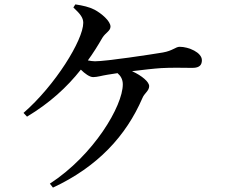

<svg xmlns="http://www.w3.org/2000/svg" viewBox="-20 -811 1040 874"><path d="M404 -460C423 -460 444 -467 470 -471L515 -478C530 -465 539 -449 539 -427C539 -329 407 -105 207 25L221 43C425 -52 554 -193 628 -364C637 -387 659 -397 659 -419C659 -438 627 -466 581 -487C630 -493 682 -499 714 -501C762 -504 821 -502 856 -502C891 -502 899 -518 899 -537C899 -572 839 -598 798 -598C779 -598 767 -580 721 -572C667 -563 464 -532 412 -532C402 -532 391 -534 380 -536C404 -569 426 -604 446 -639C461 -663 483 -670 483 -690C483 -715 442 -750 410 -767C387 -779 357 -786 323 -791L314 -777C346 -747 359 -730 359 -707C359 -629 231 -422 87 -297L103 -280C206 -342 284 -413 348 -494C366 -476 388 -460 404 -460Z"/></svg>

Font: GenKiMin2 TW SB
Style: Regular
Weight: 600
Version: Version 2.100;PS 2.1;hotconv 16.6.51;makeotf.lib2.5.65220 DE